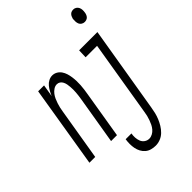

<svg xmlns="http://www.w3.org/2000/svg" viewBox="-304 -846 1173 1173"><g transform="rotate(-45 283.0 -259.5)"><path d="M-34 0 53 -530H104L91 -451Q97 -466 105 -480.5Q113 -495 124 -508.5Q135 -522 150.5 -530Q166 -538 182 -538Q199 -538 214 -529.5Q229 -521 238.5 -507Q248 -493 253 -477Q258 -461 260.5 -443.5Q263 -426 263.5 -408.5Q264 -391 263 -373.5Q262 -356 259.5 -338Q257 -320 254 -302L204 0H153L205 -312Q207 -324 208.5 -336.5Q210 -349 211 -361Q212 -373 212 -385.5Q212 -398 211 -410Q210 -422 208 -433.5Q206 -445 200.5 -456Q195 -467 185.5 -473.5Q176 -480 164 -480Q149 -480 135.5 -471Q122 -462 112.5 -449.5Q103 -437 96.5 -422.5Q90 -408 85.5 -394Q81 -380 77.5 -365.5Q74 -351 72 -336L16 0ZM554 -628Q543 -628 533.5 -634Q524 -640 520 -649.5Q516 -659 515.5 -670Q515 -681 516 -693Q518 -700 521 -707.5Q524 -715 529.5 -721Q535 -727 542.5 -729.5Q550 -732 558 -732Q569 -732 578 -726Q587 -720 591.5 -710.5Q596 -701 596.5 -690Q597 -679 595 -667Q594 -660 591 -652.5Q588 -645 582.5 -639Q577 -633 569 -630.5Q561 -628 554 -628ZM327 213Q308 213 290 208Q272 203 258.5 191.5Q245 180 236.5 164Q228 148 224.5 130Q221 112 221 93Q221 74 224 55Q224 55 224 55Q224 55 224 55Q224 55 224 55Q224 55 224 55H274Q271 71 272 88.5Q273 106 279 121Q285 136 298.5 145.5Q312 155 329 155Q343 155 357 147.5Q371 140 381 128Q391 116 397.5 102.5Q404 89 409 75Q414 61 417.5 47Q421 33 423 18L504 -472H405L407 -530H565L472 28Q469 48 464 68.5Q459 89 451 108.5Q443 128 431.5 147Q420 166 404 181.5Q388 197 367.5 205Q347 213 327 213Z"/></g></svg>

Font: Iosevka Curly Light Extended
Style: Italic
Weight: 300
Width: 7
Italic angle: -9°
Monospace: yes
Designer: Belleve Invis
Foundry: Belleve Invis
Version: Version 11.1.0; ttfautohint (v1.8.3)